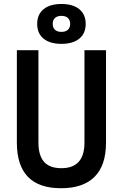

<svg xmlns="http://www.w3.org/2000/svg" viewBox="-20 -949 626 978"><path d="M291 9.8Q65.9 9.8 65.9 -222.7V-693.4H175.8V-222.7Q175.8 -157.7 204.1 -125Q232.4 -92.3 293 -92.3Q410.2 -92.3 410.2 -222.7V-693.4H520V-222.7Q520 -106.4 461.7 -48.3Q403.3 9.8 291 9.8ZM293 -725.6Q234.4 -725.6 201.9 -752.2Q169.4 -778.8 169.4 -827.1Q169.4 -875.5 201.9 -902.1Q234.4 -928.7 293 -928.7Q351.6 -928.7 384 -902.1Q416.5 -875.5 416.5 -827.1Q416.5 -778.8 384 -752.2Q351.6 -725.6 293 -725.6ZM293 -786.6Q314.5 -786.6 325.9 -797.4Q337.4 -808.1 337.4 -827.1Q337.4 -846.7 325.9 -857.4Q314.5 -868.2 293 -868.2Q271.5 -868.2 260 -857.4Q248.5 -846.7 248.5 -827.1Q248.5 -808.1 260 -797.4Q271.5 -786.6 293 -786.6Z"/></svg>

Font: Cascadia Mono Medium
Style: Regular
Weight: 500
Monospace: yes
Designer: Aaron Bell
Foundry: Saja Typeworks
Version: Version 2407.024